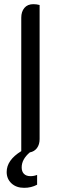

<svg xmlns="http://www.w3.org/2000/svg" viewBox="-20 -726 292 921"><path d="M84 77Q84 97 95 108Q106 119 126 119Q143 119 158 113V160Q130 175 96 175Q58 175 35 153.5Q12 132 12 99Q12 42 82 -1V-641Q82 -670 97 -688Q112 -706 140 -706Q155 -706 170 -702V-59Q170 -33 157.5 -16Q145 1 123 5Q84 38 84 77Z"/></svg>

Font: Thasadith
Style: Bold
Weight: 700
Designer: Cadson Demak Co.,Ltd.
Foundry: Cadson Demak Co.,Ltd.
Version: Version 1.000; ttfautohint (v1.6)